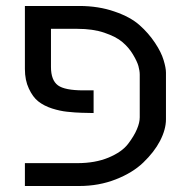

<svg xmlns="http://www.w3.org/2000/svg" viewBox="-20 -620 608 640"><path d="M244.1 -600.1Q308.6 -600.1 361.8 -581.5Q414.6 -563.5 445.3 -536.1Q475.1 -509.8 497.1 -476.6Q517.6 -445.8 525.4 -419.4Q533.2 -393.6 533.2 -377.9V-222.2Q533.2 -188.5 513.2 -149.9Q494.1 -113.3 457.5 -78.1Q421.9 -43.9 365.7 -22Q309.6 0 244.1 0H63V-76.2H237.8Q297.4 -76.2 341.8 -94.7Q386.2 -113.3 406.7 -140.1Q427.2 -167 436.5 -189.5Q445.8 -211.4 445.8 -229V-371.1Q445.8 -383.8 441.4 -399.9Q437 -415.5 422.9 -439Q409.2 -461.9 387.7 -480Q367.2 -497.6 327.1 -511.2Q289.6 -523.9 237.8 -523.9H149.9V-397Q149.9 -352.5 173.3 -335.4Q196.3 -318.8 257.8 -318.8H292V-243.2L252 -244.1Q231 -244.6 203.1 -247.6Q180.2 -250 153.8 -258.3Q126.5 -267.1 107.4 -282.2Q89.4 -296.4 76.2 -324.7Q63 -352.5 63 -390.1V-600.1Z"/></svg>

Font: Miedinger*
Style: Book
Weight: 400
Version: Version 001.000